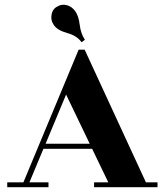

<svg xmlns="http://www.w3.org/2000/svg" viewBox="-20 -776 683 796"><path d="M633 -20V0H370V-20H429L362 -159H160L102 -20H181V0H10V-20H77L306 -570H331L585 -20ZM169 -180H352L254 -384ZM332 -611 318 -601Q299 -628 259 -639Q219 -650 204 -671Q189 -692 194 -716.5Q199 -741 220 -750Q236 -760 257 -754.5Q278 -749 292 -729.5Q306 -710 310.5 -673Q315 -636 332 -611Z"/></svg>

Font: Rozha One
Style: Regular
Weight: 400
Designer: Tim Donaldson, Indian Type Foundry
Foundry: Indian Type Foundry
Version: Version 1.301;PS 1.0;hotconv 1.0.78;makeotf.lib2.5.61930; tt